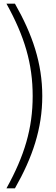

<svg xmlns="http://www.w3.org/2000/svg" viewBox="-20 -820 306 1040"><path d="M15 200H61C156 33 209 -123 209 -300C209 -477 156 -633 61 -800H15C113 -623 157 -475 157 -300C157 -125 113 23 15 200Z"/></svg>

Font: Aspekta 200
Style: Regular
Weight: 200
Designer: Ivo Dolenc
Version: Version 2.000